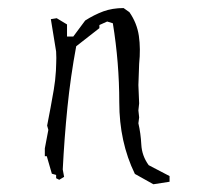

<svg xmlns="http://www.w3.org/2000/svg" viewBox="-20 -466 543 481"><path d="M328.6 -306.2Q332.5 -343.8 327.9 -376Q323.2 -408.2 304.2 -435.5L289.6 -445.8Q261.7 -445.8 238.8 -437.5Q215.3 -428.7 193.4 -414.6L163.6 -374.5H161.1H147.9V-404.8L122.1 -420.4L107.4 -418L120.6 -336.9Q121.1 -327.1 121.1 -321Q121.1 -314.9 120.8 -307.6Q120.6 -300.3 120.1 -288.6Q118.7 -264.6 114.7 -241.2Q106.9 -195.8 98.1 -151.4L101.1 -140.6L92.3 -94.2V-74.7H97.2L109.9 -30.8L120.6 -27.8V-19.5L128.4 -15.6L140.6 -22.9L137.2 -41.5Q141.1 -119.6 148.9 -196.8Q156.7 -273.9 170.9 -350.1L229 -395.5V-403.3L248.5 -412.1L262.7 -407.7Q278.8 -309.1 278.8 -209.7Q278.8 -110.4 317.9 -30.3L364.3 -4.4L404.8 -10.7V-24.9L352.5 -52.2Q335.4 -75.7 334 -104Q332.5 -132.3 326.7 -157.2L328.6 -171.9L326.7 -189.5L328.6 -207L326.7 -252.9Z"/></svg>

Font: Bakudai
Style: Light
Weight: 300
Version: Version 1.48